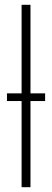

<svg xmlns="http://www.w3.org/2000/svg" viewBox="-20 -780 218 800"><path d="M70 0H107V-359H168V-391H107V-760H70V-391H9V-359H70Z"/></svg>

Font: Noto Sans ExtraCondensed ExtraLight
Style: Regular
Weight: 200
Width: 2
Designer: Monotype Design Team
Foundry: Monotype Imaging Inc.
Version: Version 2.013